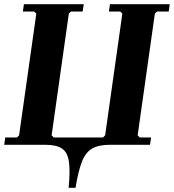

<svg xmlns="http://www.w3.org/2000/svg" viewBox="-23 -690 829 915"><path d="M-3 0 2 -35H58L68 -45L150 -625L140 -635H86L91 -670H376L371 -635H315L305 -625L223 -45L233 -35H468L478 -45L560 -625L550 -635H496L501 -670H786L781 -635H725L715 -625L633 -45L643 -35H697L692 0ZM304 205Q312 125 305.5 80.5Q299 36 272.5 18Q246 0 193 0L198 -35H505L500 0Q447 0 416 18Q385 36 367.5 80.5Q350 125 337 205Z"/></svg>

Font: Brygada 1918
Style: Bold Italic
Weight: 700
Italic angle: -8°
Designer: Mateusz Machalski | Borys Kosmynka | Przemek Hoffer
Foundry: NIEPODLEGLA 2018
Version: Version 3.006